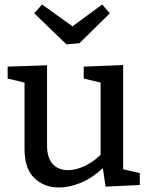

<svg xmlns="http://www.w3.org/2000/svg" viewBox="-20 -823 664 853"><path d="M242 10Q176 10 132.5 -32Q89 -74 89 -160V-456L14 -474V-527L189 -533V-177Q189 -121 214.5 -94Q240 -67 283 -67Q314 -67 352 -83.5Q390 -100 427 -135V-456L352 -474V-527L527 -534V-71L601 -54V-1L449 6L437 -76Q390 -32 339 -11Q288 10 242 10ZM434 -803 468 -764 333 -631 275 -626 132 -764 167 -803 302 -706Z"/></svg>

Font: Bitter Medium
Style: Regular
Weight: 500
Designer: Sol Matas, and Bitter project Authors
Foundry: Sol Matas
Version: Version 2.001